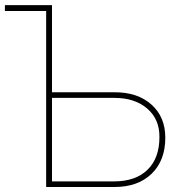

<svg xmlns="http://www.w3.org/2000/svg" viewBox="-43 -748 682 768"><path d="M165 -727.5V-378.9H415Q507.3 -379.4 562.7 -329.8Q618.2 -280.3 618.2 -197.3Q618.2 -106 563.5 -53Q508.8 0 415 0H141.6V-704.1H-23.4V-727.5ZM165 -356.4V-22.5H415Q500 -22.9 547.4 -69.3Q594.7 -115.7 594.7 -199.2Q595.7 -270.5 546.1 -313.5Q496.6 -356.4 415 -356.4Z"/></svg>

Font: Inter Display Thin
Style: Regular
Weight: 100
Designer: Rasmus Andersson
Foundry: rsms
Version: Version 4.000;git-a52131595